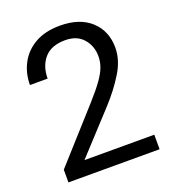

<svg xmlns="http://www.w3.org/2000/svg" viewBox="-132 -821 826 921"><g transform="rotate(-20 281.0 -360.5)"><path d="M524.9 -74.2V0H59.6V-64.9L292.5 -324.2Q335.4 -372.1 359.1 -405.5Q382.8 -439 392.3 -465.6Q401.9 -492.2 401.9 -520Q401.9 -572.3 369.6 -609.4Q337.4 -646.5 277.8 -646.5Q206.5 -646.5 171.4 -606.2Q136.2 -565.9 136.2 -502H45.9Q45.9 -562 72.3 -611.8Q98.6 -661.6 150.4 -691.2Q202.1 -720.7 277.8 -720.7Q378.4 -720.7 435.3 -668.5Q492.2 -616.2 492.2 -530.8Q492.2 -467.8 452.9 -404.1Q413.6 -340.3 358.9 -280.8L168.5 -74.2Z"/></g></svg>

Font: Vazirmatn RD
Style: Regular
Weight: 400
Designer: Saber Rastikerdar
Foundry: Saber Rastikerdar
Version: Version 32.102